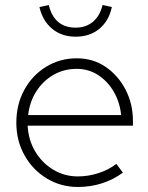

<svg xmlns="http://www.w3.org/2000/svg" viewBox="-20 -734 589 764"><path d="M290 10Q222 10 166 -24Q110 -58 77.5 -116Q45 -174 45 -246Q45 -318 76.5 -376Q108 -434 163 -468Q218 -502 286 -502Q350 -502 400 -468Q450 -434 479.5 -377.5Q509 -321 509 -252V-234H90Q93 -177 120 -131.5Q147 -86 191.5 -59Q236 -32 290 -32Q332 -32 373 -45.5Q414 -59 443 -82L469 -47Q429 -18 384 -4Q339 10 290 10ZM92 -276H462Q457 -327 433 -368.5Q409 -410 371 -435Q333 -460 285 -460Q234 -460 192.5 -436Q151 -412 124.5 -370.5Q98 -329 92 -276ZM281 -588Q225 -588 187 -620Q149 -652 137 -706L174 -714Q196 -624 281 -624Q322 -624 350 -647.5Q378 -671 388 -714L425 -706Q414 -652 376 -620Q338 -588 281 -588Z"/></svg>

Font: Red Hat Display VF
Style: Regular
Weight: 300
Designer: Pentagram, MCKL
Foundry: Pentagram, MCKL
Version: Version 1.023